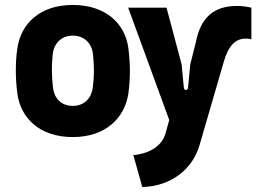

<svg xmlns="http://www.w3.org/2000/svg" viewBox="-20 -542 1046 776"><path d="M519 85 555 214C671 211 759 142 787 43L884 -291C903 -358 932 -386 973 -386C981 -386 988 -385 996 -383V-511C979 -515 957 -518 939 -518C846 -518 791 -474 771 -369L749 -282L740 -188C739 -175 724 -175 723 -188L714 -282L653 -511H498L664 -57L649 -3C636 45 589 78 519 85ZM274 12C406 12 484 -64 499 -165C503 -197 505 -226 505 -254C505 -283 503 -313 499 -346C486 -448 406 -522 274 -522C141 -522 64 -446 50 -346C45 -313 44 -283 44 -254C44 -226 46 -197 50 -165C63 -64 141 12 274 12ZM274 -114C225 -114 198 -148 194 -189C189 -236 188 -273 193 -322C197 -363 225 -398 274 -398C324 -398 352 -363 356 -322C361 -272 361 -236 355 -188C350 -149 324 -114 274 -114Z"/></svg>

Font: Finlandica
Style: Bold
Weight: 700
Designer: Niklas Ekholm, Juho Hiilivirta, Jaakko Suomalainen
Foundry: Helsinki Type Studio
Version: Version 2.000;Glyphs 3.2 (3202)